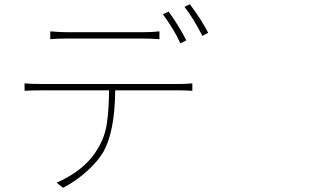

<svg xmlns="http://www.w3.org/2000/svg" viewBox="-20 -856 1540 912"><path d="M865.2 -664.1 836.9 -650.4Q805.7 -717.8 753.9 -788.1L781.2 -800.8Q829.1 -734.4 865.2 -664.1ZM658.2 -672.9H294.9Q251 -672.9 218.8 -669.9V-707Q269.5 -703.1 293 -703.1H658.2Q705.1 -703.1 737.3 -707V-669.9Q699.2 -672.9 658.2 -672.9ZM174.8 -457H829.1Q859.4 -457 893.6 -460V-424.8Q856.4 -426.8 829.1 -426.8H527.3Q525.4 -232.4 471.7 -135.7Q443.4 -87.9 391.6 -41.5Q339.8 4.9 279.3 36.1L249 11.7Q386.7 -48.8 445.3 -151.4Q477.5 -204.1 487.3 -267.6Q497.1 -331.1 498 -426.8H174.8Q124 -426.8 96.7 -424.8V-460Q134.8 -457 174.8 -457ZM856.4 -823.2 881.8 -835.9Q937.5 -761.7 968.8 -700.2L941.4 -685.5Q895.5 -774.4 856.4 -823.2Z"/></svg>

Font: Bpmf Zihi Sans ExtraLight
Style: ExtraLight
Weight: 250
Foundry: But Ko
Version: Version 1.320